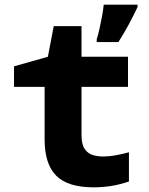

<svg xmlns="http://www.w3.org/2000/svg" viewBox="-20 -792 640 822"><path d="M394 -623Q400 -642 406 -669Q412 -696 417 -723Q422 -750 424 -772H569V-762Q553 -728 533 -690.5Q513 -653 487 -612H394ZM381 10Q270 10 220.5 -40Q171 -90 171 -195V-420H40V-508L185 -549L210 -680H329V-549H528V-420H329V-215Q329 -173 343 -153.5Q357 -134 378 -128Q399 -122 420 -122Q444 -122 468.5 -126Q493 -130 532 -140V-15Q491 -1 454 4.5Q417 10 381 10Z"/></svg>

Font: Noto Sans Mono ExtraBold
Style: Regular
Weight: 800
Designer: Monotype Design Team
Foundry: Monotype Imaging Inc.
Version: Version 2.014